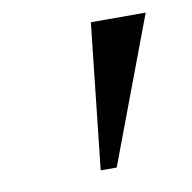

<svg xmlns="http://www.w3.org/2000/svg" viewBox="-49 -873 419 419"><g transform="rotate(-10 161.0 -663.0)"><path d="M299 -824 178 -502H142.5L177.5 -824Z"/></g></svg>

Font: Merriweather 120pt ExtraBold
Style: Italic
Weight: 800
Italic angle: -7.8°
Version: Version 2.101